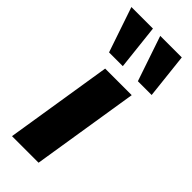

<svg xmlns="http://www.w3.org/2000/svg" viewBox="-250 -802 838 838"><g transform="rotate(45 169.0 -383.5)"><path d="M34 0 113 -496H277L198 0ZM253 -558 182 -767H315L338 -558ZM75 -558 4 -767H137L160 -558Z"/></g></svg>

Font: Nunito Sans 10pt SemiExpanded ExtraBold
Style: Italic
Weight: 800
Width: 6
Italic angle: -9°
Designer: Vernon Adams
Foundry: Vernon Adams
Version: Version 3.101;gftools[0.9.27]